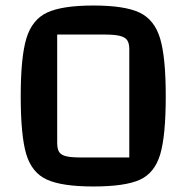

<svg xmlns="http://www.w3.org/2000/svg" viewBox="-20 -660 675 695"><path d="M318 -640Q431 -640 485 -614.5Q539 -589 559.5 -521Q580 -453 580 -312Q580 -169 560 -101.5Q540 -34 486.5 -9.5Q433 15 318 15Q204 15 149.5 -10Q95 -35 75 -102Q55 -169 55 -312Q55 -453 75.5 -521Q96 -589 150.5 -614.5Q205 -640 318 -640ZM187 -143Q187 -121 194 -110Q201 -99 219 -94.5Q237 -90 273 -90H448V-482Q448 -504 440 -515Q432 -526 412.5 -530.5Q393 -535 356 -535H187Z"/></svg>

Font: Changa Medium
Style: Regular
Weight: 500
Designer: Eduardo Rodriguez Tunni
Foundry: Eduardo Rodriguez Tunni
Version: Version 2.002; ttfautohint (v1.5) -l 8 -r 50 -G 150 -x 14 -H